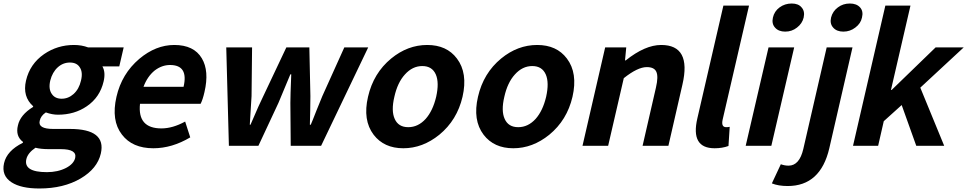

<svg xmlns="http://www.w3.org/2000/svg" viewBox="-41 -830 5506 1093"><path d="M25 208Q-34 170 -18 99Q-2 28 89 -17L90 -22Q46 -55 61 -116Q74 -176 147 -221L148 -225Q86 -280 107 -371Q129 -466 210 -522Q286 -574 380 -574Q424 -574 461 -560H663L638 -452H542Q561 -419 549 -367Q528 -276 453 -225Q383 -177 289 -177Q256 -177 220 -190Q191 -171 185 -142Q174 -96 262 -96H357Q565 -96 533 44Q513 130 418 186Q321 243 183 243Q79 243 25 208ZM378 -295Q409 -323 420 -371Q432 -419 413 -447Q396 -474 357 -474Q318 -474 288 -447Q257 -419 245 -371Q234 -323 254 -295Q272 -268 310 -268Q348 -268 378 -295ZM335 126Q379 103 387 69Q398 19 305 19H237Q191 19 161 11Q117 41 109 76Q92 150 226 150Q288 150 335 126Z M653 -64Q591 -144 622 -279Q652 -410 752 -495Q846 -574 951 -574Q1063 -574 1108 -498Q1151 -426 1123 -306Q1113 -262 1101 -239H756Q741 -99 878 -99Q942 -99 1013 -138L1042 -48Q938 14 832 14Q712 14 653 -64ZM1004 -336Q1033 -460 927 -460Q881 -460 840 -429Q798 -395 776 -336Z M1247 -560H1394L1391 -283Q1390 -253 1386 -202Q1382 -140 1381 -120H1385Q1439 -246 1458 -283L1589 -560H1720L1726 -283Q1726 -251 1725 -202L1723 -120H1728Q1737 -140 1761 -202Q1781 -253 1794 -283L1919 -560H2055L1787 0H1614L1612 -244Q1612 -284 1617 -407H1612L1544 -244L1430 0H1262Z M2086 -63Q2023 -146 2054 -279Q2085 -414 2186 -497Q2280 -574 2391 -574Q2502 -574 2560 -497Q2623 -414 2592 -279Q2561 -146 2460 -63Q2365 14 2255 14Q2145 14 2086 -63ZM2382 -153Q2423 -199 2442 -279Q2460 -360 2440 -406Q2419 -454 2363 -454Q2307 -454 2264 -406Q2222 -360 2204 -279Q2185 -199 2206 -153Q2227 -106 2283 -106Q2339 -106 2382 -153Z M2712 -63Q2649 -146 2680 -279Q2711 -414 2812 -497Q2906 -574 3017 -574Q3128 -574 3186 -497Q3249 -414 3218 -279Q3187 -146 3086 -63Q2991 14 2881 14Q2771 14 2712 -63ZM3008 -153Q3049 -199 3068 -279Q3086 -360 3066 -406Q3045 -454 2989 -454Q2933 -454 2890 -406Q2848 -360 2830 -279Q2811 -199 2832 -153Q2853 -106 2909 -106Q2965 -106 3008 -153Z M3404 -560H3524L3517 -486H3521Q3631 -574 3723 -574Q3896 -574 3844 -349L3764 0H3617L3693 -331Q3708 -395 3695 -422Q3683 -448 3641 -448Q3589 -448 3510 -385L3421 0H3275Z M3929 -157 4077 -798H4223L4073 -150Q4063 -106 4093 -106Q4103 -106 4113 -108L4106 1Q4071 14 4027 14Q3889 14 3929 -157Z M4334 -560H4480L4350 0H4204ZM4371 -673Q4351 -695 4359 -730Q4367 -766 4397 -788Q4427 -810 4466 -810Q4504 -810 4522 -788Q4542 -766 4534 -730Q4526 -696 4496 -673Q4467 -650 4429 -650Q4391 -650 4371 -673Z M4353 214 4404 105Q4426 113 4448 113Q4510 113 4532 18L4665 -560H4812L4680 14Q4630 229 4443 229Q4390 229 4353 214ZM4702 -673Q4682 -695 4690 -730Q4699 -766 4729 -788Q4758 -810 4797 -810Q4835 -810 4855 -788Q4875 -766 4866 -730Q4859 -696 4828 -673Q4798 -650 4760 -650Q4722 -650 4702 -673Z M4999 -798H5142L5031 -318H5035L5285 -560H5445L5198 -331L5334 0H5175L5092 -232L4990 -140L4958 0H4815Z"/></svg>

Font: KaiGen Gothic CN Bold
Style: Bold
Weight: 700
Designer: Ryoko NISHIZUKA  (kana & ideographs); Paul D. Hunt (Latin, Greek & Cyrillic); Wenlong ZHANG  (bopomofo); Sandoll Communi
Foundry: Adobe Systems Incorporated
Version: Version 1.002.20150501